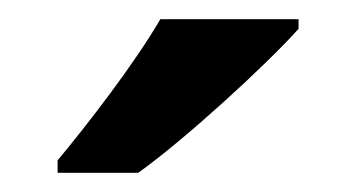

<svg xmlns="http://www.w3.org/2000/svg" viewBox="-20 -786 371 200"><path d="M291 -756V-766H147C121 -721 71 -656 40 -619V-606H124C173 -641 258 -719 291 -756Z"/></svg>

Font: Noto Sans Telugu SemiBold
Style: Regular
Weight: 600
Designer: Jelle Bosma - Monotype Design Team
Foundry: Monotype Imaging Inc.
Version: Version 2.005